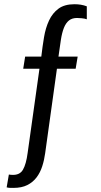

<svg xmlns="http://www.w3.org/2000/svg" viewBox="-20 -718 487 923"><path d="M100.9 -446 91.6 -387.6H169.7L113 16.3Q105.9 71 90.3 97.9Q74.7 124.7 37.7 122.6Q34.9 122.6 30 122.1Q25.1 121.6 22.6 121L12 182.7Q20.9 185 28 185.1Q35.1 185.3 44.4 185.3Q84.3 185.3 111.4 171.6Q138.4 157.9 155.9 134.7Q173.3 111.6 183 81.5Q192.7 51.4 197.1 18.7L253.7 -387.6H343.7L353.4 -446H261.1Q267.1 -491 272.6 -526Q278 -561 287.3 -584.3Q296.6 -607.6 311.6 -619.6Q326.7 -631.6 350.3 -631.6Q357.6 -631.6 372.6 -630.3Q387.7 -629 397.3 -625.3V-687.6Q383.1 -693 368.3 -695.4Q353.4 -697.7 338.4 -697.7Q290.1 -697.7 261.3 -676.4Q232.4 -655.1 215.8 -619.6Q199.1 -584 191.6 -538.9Q184.1 -493.9 178.6 -446Z"/></svg>

Font: Secuela Black
Style: Regular
Weight: 900
Designer: Fernando Haro
Foundry: deFharo
Version: Version 1.704